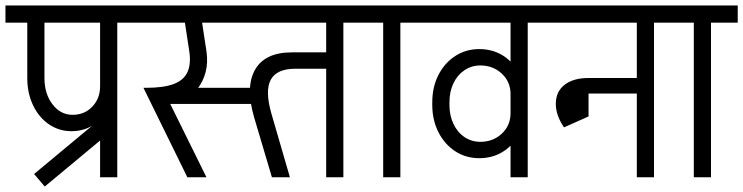

<svg xmlns="http://www.w3.org/2000/svg" viewBox="-45 -650 2725 704"><path d="M217 -169Q171 -169 134 -194.5Q97 -220 76 -264.5Q55 -309 55 -364H118Q118 -306 147.5 -267.5Q177 -229 221 -229ZM217 -169 221 -229Q265 -229 293.5 -259Q322 -289 322 -334H370Q370 -287 350 -249.5Q330 -212 295.5 -190.5Q261 -169 217 -169ZM55 -363V-630H118V-363ZM-25 -567V-630H316V-567ZM119 34 80 -12 341 -229 380 -183ZM322 0V-620H385V0ZM224 -567V-630H483V-567Z M733 -567V-630H885V-567ZM553 -269V-328H887V-269ZM519 -268 490 -328Q555 -328 592 -342Q629 -356 642.5 -386Q656 -416 649 -462H712Q718 -421 709 -386Q700 -351 679 -324.5Q658 -298 627 -283Q596 -268 557 -268ZM642 0 481 -328H550L712 0ZM649 -462 628 -600H691L712 -462ZM428 -567V-630H803V-567Z M887 -219Q854 -332 890.5 -395Q927 -458 1025 -458H1083L1097 -398H1039Q1004 -398 981.5 -388Q959 -378 948 -358Q937 -338 937.5 -307Q938 -276 950 -234ZM952 0 887 -219 950 -234 1018 0ZM1082 -398V-458H1167V-398ZM778 -567V-630H1218V-567ZM1151 0V-620H1214V0ZM1053 -567V-630H1312V-567Z M1360 0V-620H1423V0ZM1262 -567V-630H1521V-567Z M1471 -567V-630H1817V-567ZM1540 -264V-276H1603V-264ZM1603 -275H1540Q1540 -331 1562.5 -375Q1585 -419 1624 -444.5Q1663 -470 1712 -470L1716 -410Q1684 -410 1658 -392.5Q1632 -375 1617.5 -344.5Q1603 -314 1603 -275ZM1875 -305H1827Q1827 -350 1795 -380Q1763 -410 1716 -410L1712 -470Q1759 -470 1795.5 -448.5Q1832 -427 1853.5 -389.5Q1875 -352 1875 -305ZM1603 -265Q1603 -227 1617.5 -196Q1632 -165 1658 -147.5Q1684 -130 1716 -130L1712 -70Q1663 -70 1624 -95.5Q1585 -121 1562.5 -165.5Q1540 -210 1540 -265ZM1875 -235Q1875 -188 1853.5 -150.5Q1832 -113 1795.5 -91.5Q1759 -70 1712 -70L1716 -130Q1763 -130 1795 -160Q1827 -190 1827 -235ZM1827 0V-620H1890V0ZM1729 -567V-630H1988V-567Z M1938 -567V-630H2357V-567ZM1993 -269Q1993 -314 2025 -339Q2057 -364 2113 -364V-317Q2085 -317 2069 -304.5Q2053 -292 2053 -269ZM2023 -183Q1993 -227 1993 -269H2053Q2053 -248 2083 -213ZM2023 -183 2053 -329H2113V-223ZM2110 -307V-364H2327V-307ZM2290 0V-620H2353V0ZM2192 -567V-630H2451V-567Z M2499 0V-620H2562V0ZM2401 -567V-630H2660V-567Z"/></svg>

Font: Akshar Light
Style: Regular
Weight: 300
Designer: Tall Chai
Foundry: Tall Chai
Version: Version 1.100